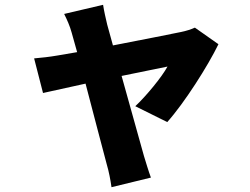

<svg xmlns="http://www.w3.org/2000/svg" viewBox="-20 -668 1040 799"><path d="M889 -484 791 -553C776 -546 754 -539 734 -535C692 -526 568 -502 450 -479L426 -566C420 -592 413 -621 409 -648L247 -610C259 -586 271 -559 278 -533L301 -451L219 -437C184 -431 155 -428 122 -425L159 -281L336 -320C371 -188 408 -43 424 15C433 45 440 82 444 111L608 71C600 50 584 -2 579 -19L486 -352L677 -391C654 -348 588 -268 543 -226L676 -160C747 -239 846 -395 889 -484Z"/></svg>

Font: Noto Sans HK Black
Style: Regular
Weight: 900
Designer: Ryoko NISHIZUKA 西塚涼子 (kana, bopomofo & ideographs); Paul D. Hunt (Latin, Greek & Cyrillic); Sandoll Communications 산돌커뮤니
Foundry: Adobe
Version: Version 2.004;hotconv 1.0.118;makeotfexe 2.5.65603